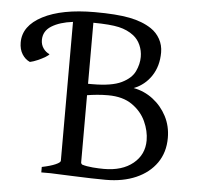

<svg xmlns="http://www.w3.org/2000/svg" viewBox="-48 -679 758 736"><g transform="rotate(5 331.0 -311.5)"><path d="M385.3 6.8Q363.8 6.8 328.6 5.9Q293.5 4.9 257.6 3.4Q221.7 2 197 1Q172.4 0 172.4 0H136.7V-21Q169.9 -27.8 188.7 -36.1Q207.5 -44.4 207.5 -50.8V-585.4Q156.7 -579.1 125.7 -559.8Q94.7 -540.5 94.7 -505.9Q94.7 -488.3 104 -474.6Q113.3 -460.9 128.4 -454.1Q127 -450.2 114.5 -442.6Q102.1 -435.1 85.9 -428Q69.8 -420.9 56.2 -418Q38.1 -425.8 26.4 -444.3Q14.6 -462.9 14.6 -489.7Q14.6 -553.7 87.9 -591.8Q161.1 -629.9 287.6 -629.9Q371.1 -629.9 421.4 -620.1Q471.7 -610.4 506.3 -587.4Q528.3 -572.8 541.3 -549.3Q554.2 -525.9 554.2 -498Q554.2 -445.8 529.1 -407.7Q503.9 -369.6 461.4 -353Q502.9 -345.2 536.1 -319.8Q569.3 -294.4 588.9 -256.8Q608.4 -219.2 608.4 -173.8Q608.4 -118.2 580.1 -77.6Q551.8 -37.1 501.5 -15.1Q451.2 6.8 385.3 6.8ZM285.6 -354H302.2Q376.5 -354 414.1 -372.3Q451.7 -390.6 464.8 -418.5Q478 -446.3 478 -474.1Q478 -498 468.5 -519.5Q459 -541 441.4 -554.7Q417.5 -573.2 384.3 -580.8Q351.1 -588.4 285.6 -588.9ZM374.5 -34.2Q444.8 -34.2 486.6 -68.4Q528.3 -102.5 528.3 -157.2Q528.3 -193.4 511.5 -230.2Q494.6 -267.1 458.7 -292Q422.9 -316.9 366.2 -316.9Q342.8 -316.9 323 -314.9Q303.2 -313 285.6 -310.1V-50.8Q285.6 -47.4 290 -43.5Q307.1 -38.1 331.3 -36.1Q355.5 -34.2 374.5 -34.2Z"/></g></svg>

Font: David Libre
Style: Regular
Weight: 400
Designer: Ismar David, J. Victor Gaultney, Annie Olsen and Meir Sadan
Foundry: Monotype Imaging Inc. & SIL International
Version: Version 1.100; ttfautohint (v1.8.4.7-5d5b)